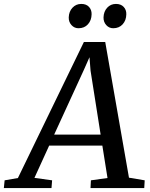

<svg xmlns="http://www.w3.org/2000/svg" viewBox="-85 -963 766 983"><path d="M-65.3 0 -61.3 -39.8 6.7 -51.6 344.4 -747.8H453.8L575.3 -53.3L655.8 -39.8L653.5 0H378.4L380.4 -39.8L465.4 -51.6L439 -217.7H166.8L91.3 -52.3L181.8 -39.8L178.6 0ZM192.3 -273.8H430.2L378.6 -601.2L373.1 -670L344.9 -606.3ZM316.8 -818.4Q295.6 -818.4 281 -834.5Q266.4 -850.6 266.9 -873.9Q267.9 -904.2 286.1 -923.5Q304.3 -942.9 331 -942.9Q356.7 -942.9 370.7 -927.7Q384.6 -912.5 384 -889.9Q383.5 -858.8 365.2 -838.6Q347 -818.4 316.8 -818.4ZM494.7 -818.4Q473.5 -818.4 459 -834.5Q444.5 -850.6 445 -873.9Q446 -904.2 463.8 -923.5Q481.7 -942.9 508.6 -942.9Q534 -942.9 548.2 -927.7Q562.4 -912.5 561.7 -889.9Q561.2 -858.8 543 -838.6Q524.7 -818.4 494.7 -818.4Z"/></svg>

Font: Merriweather Light
Style: Italic
Weight: 300
Italic angle: -7.8°
Designer: Eben Sorkin
Foundry: Eben Sorkin
Version: Version 2.101